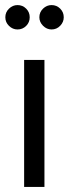

<svg xmlns="http://www.w3.org/2000/svg" viewBox="-20 -736 272 756"><path d="M183 -620Q164 -620 149.5 -634.5Q135 -649 135 -668Q135 -688 149.5 -702Q164 -716 183 -716Q203 -716 217 -702Q231 -688 231 -668Q231 -649 217 -634.5Q203 -620 183 -620ZM49 -620Q30 -620 15.5 -634Q1 -648 1 -668Q1 -688 15.5 -702Q30 -716 49 -716Q69 -716 83 -702Q97 -688 97 -668Q97 -648 83 -634Q69 -620 49 -620ZM75 0V-500H155V0Z"/></svg>

Font: Figtree Light
Style: Regular
Weight: 400
Version: Version 2.002